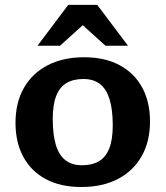

<svg xmlns="http://www.w3.org/2000/svg" viewBox="-20 -736 662 768"><path d="M308.5 -75Q348.5 -75 376 -91.2Q403.5 -107.5 417.2 -142.8Q431 -178 431 -234.5Q431 -298 418.2 -339Q405.5 -380 379.8 -400Q354 -420 313.5 -420Q273 -420 245.8 -403.8Q218.5 -387.5 204.8 -352.2Q191 -317 191 -260Q191 -197 203.5 -156Q216 -115 242 -95Q268 -75 308.5 -75ZM305 12Q222.5 12 163.8 -19.2Q105 -50.5 73.5 -108.2Q42 -166 42 -244.5Q42 -325 75.2 -383.8Q108.5 -442.5 170.2 -474.8Q232 -507 317 -507Q399 -507 458 -475.5Q517 -444 548.5 -386.5Q580 -329 580 -250Q580 -170 546.5 -111Q513 -52 451.5 -20Q390 12 305 12ZM130 -553 253 -716.5H369L492 -553H402L293.5 -651H328.5L220 -553Z"/></svg>

Font: Newsreader 9pt SemiBold
Style: Regular
Weight: 600
Designer: Hugues Gentile
Foundry: Production Type
Version: Version 1.003